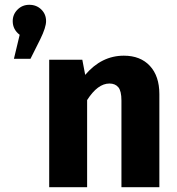

<svg xmlns="http://www.w3.org/2000/svg" viewBox="-20 -780 738 800"><path d="M102 -760Q132 -760 152 -740.5Q172 -721 172 -692Q172 -666 148 -617L107 -535H38L62 -635Q33 -657 33 -692Q33 -720 53 -740Q73 -760 102 -760ZM496 -548Q565 -548 604.5 -505.5Q644 -463 644 -388V0H486V-361Q486 -401 473 -416.5Q460 -432 436 -432Q387 -432 343 -363V0H185V-531H323L335 -468Q403 -548 496 -548Z"/></svg>

Font: FiraGO
Style: Bold
Weight: 700
Designer: bBox Type
Foundry: bBox Type GmbH
Version: Version 1.001;PS 001.001;hotconv 1.0.88;makeotf.lib2.5.64775